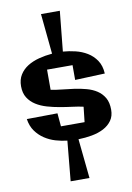

<svg xmlns="http://www.w3.org/2000/svg" viewBox="-103 -898 754 1098"><g transform="rotate(-10 273.5 -349.5)"><path d="M324.2 -835 300.8 -602.1Q335.4 -599.6 372.3 -590.8Q409.2 -582 440.2 -563.2Q471.2 -544.4 491.9 -513.7Q512.7 -482.9 515.1 -437L341.8 -430.2V-516.1H193.8V-398.9Q222.7 -393.1 257.6 -389.6Q292.5 -386.2 328.4 -381.1Q364.3 -376 397.7 -366.9Q431.2 -357.9 457.3 -340.8Q483.4 -323.7 499.3 -296.4Q515.1 -269 515.1 -227.1Q515.1 -189.9 497.1 -164.6Q479 -139.2 449.2 -123.5Q419.4 -107.9 380.9 -100.8Q342.3 -93.8 301.8 -92.8L325.2 136.2H215.8L237.8 -96.2Q205.1 -99.6 171.1 -109.6Q137.2 -119.6 108.2 -138.7Q79.1 -157.7 58.1 -186.8Q37.1 -215.8 30.8 -257.8L209 -259.8L215.8 -183.1H353L362.8 -271Q335.4 -277.3 300.3 -281.7Q265.1 -286.1 228.3 -292.5Q191.4 -298.8 156 -309.1Q120.6 -319.3 92.8 -336.9Q64.9 -354.5 47.9 -381.3Q30.8 -408.2 30.8 -448.2Q30.8 -486.8 48.1 -514.4Q65.4 -542 94.2 -560.1Q123 -578.1 160.4 -587.9Q197.8 -597.7 237.8 -601.1L214.8 -835Z"/></g></svg>

Font: Galindo
Style: Regular
Weight: 400
Version: Version 1.000